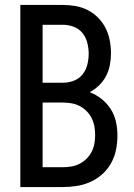

<svg xmlns="http://www.w3.org/2000/svg" viewBox="-20 -755 540 775"><path d="M62 0V-735H234Q260 -735 285.5 -730.5Q311 -726 334.5 -714Q358 -702 376.5 -683Q395 -664 406.5 -641Q418 -618 423 -592Q428 -566 428 -540Q428 -516 423.5 -492.5Q419 -469 408 -448Q397 -427 380 -410.5Q363 -394 342 -383Q368 -373 390 -355.5Q412 -338 427 -314.5Q442 -291 448 -263.5Q454 -236 454 -208Q454 -180 448.5 -151.5Q443 -123 429 -97.5Q415 -72 393.5 -52.5Q372 -33 345.5 -21Q319 -9 290.5 -4.5Q262 0 234 0ZM152 -421H234Q256 -421 277.5 -429Q299 -437 313 -454.5Q327 -472 332.5 -494Q338 -516 338 -538Q338 -560 332.5 -582Q327 -604 313 -621.5Q299 -639 277.5 -647Q256 -655 234 -655H152ZM152 -80H234Q251 -80 268.5 -83Q286 -86 301.5 -94Q317 -102 329.5 -114.5Q342 -127 350 -142.5Q358 -158 361 -175.5Q364 -193 364 -210Q364 -228 361 -245Q358 -262 350 -278Q342 -294 329.5 -306.5Q317 -319 301.5 -327Q286 -335 268.5 -338Q251 -341 234 -341H152Z"/></svg>

Font: Iosevka Term Curly Medium
Style: Regular
Weight: 500
Designer: Belleve Invis
Foundry: Belleve Invis
Version: Version 32.3.0